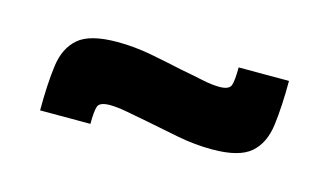

<svg xmlns="http://www.w3.org/2000/svg" viewBox="-37 -473 582 339"><g transform="rotate(15 254.0 -304.0)"><path d="M48 -222Q48 -270 52.5 -304Q57 -338 78 -356Q99 -374 149 -374Q180 -374 211.5 -368Q243 -362 270 -356Q292 -352 310.5 -348Q329 -344 343 -344Q361 -344 364 -353.5Q367 -363 367 -386H459Q459 -339 454.5 -304.5Q450 -270 429 -252Q408 -234 359 -234Q328 -234 296.5 -240Q265 -246 236 -252Q215 -256 196.5 -259.5Q178 -263 165 -263Q146 -263 143 -254Q140 -245 140 -222Z"/></g></svg>

Font: Saira SemiExpanded ExtraBold
Style: Regular
Weight: 800
Width: 6
Designer: Hector Gatti with collaboration of the Omnibus-Type team
Foundry: Omnibus-Type
Version: Version 1.101